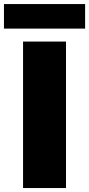

<svg xmlns="http://www.w3.org/2000/svg" viewBox="-62 -950 450 970"><path d="M54.5 0V-740H271.5V0ZM-42 -805.5V-929.5H368V-805.5Z"/></svg>

Font: Encode Sans SC Condensed Thin Black
Style: Regular
Weight: 900
Version: Version 3.002